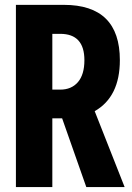

<svg xmlns="http://www.w3.org/2000/svg" viewBox="-20 -763 540 783"><path d="M193.4 -625V-397.5H225.6Q271.5 -397.5 297.9 -428.2Q324.2 -459 324.2 -517.6Q324.2 -625 225.6 -625ZM488.3 0H332L233.4 -280.3H193.4V0H44.9V-743.2H240.2Q468.8 -743.2 468.8 -517.6Q468.8 -368.2 366.2 -309.6Z"/></svg>

Font: Gen Shin Gothic Monospace Bold
Style: Bold
Weight: 700
Designer: [Source Han Sans]
Ryoko NISHIZUKA  (kana & ideographs); Paul D. Hunt (Latin, Greek & Cyrillic); Wenlong ZHANG  (bopomofo
Version: Version 1.002.20150607